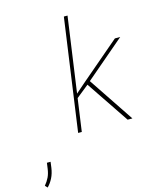

<svg xmlns="http://www.w3.org/2000/svg" viewBox="-400 -850 1013 1240"><g transform="rotate(-15 106.5 -230.0)"><path d="M405.8 0H374L181.6 -285.6L180.7 -284.7L98.1 -218.3L67.4 0H43L148.4 -750H172.9L102.1 -247.1L169.9 -306.2L430.2 -528.3H465.8L202.6 -303.7ZM-207 172.4 -201.7 133.8H-177.2L-182.1 171.4Q-187.5 210 -202.4 239.3Q-217.3 268.6 -238.3 289.6L-252.9 273.9Q-233.4 250.5 -222.4 227.3Q-211.4 204.1 -207 172.4Z"/></g></svg>

Font: Robert Sans Thin
Style: Italic
Weight: 100
Italic angle: -8°
Designer: Christian Robertson (extended by Adam Twardoch)
Foundry: Google
Version: Version 12.135;April 2, 2019;FontCreator 11.5.0.2425 64-bit;